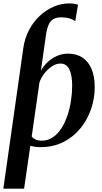

<svg xmlns="http://www.w3.org/2000/svg" viewBox="-24 -851 599 1124"><path d="M-4.5 253.5 112.5 -569.5Q120.5 -627 145.8 -675Q171 -723 208.5 -758Q246 -793 290.5 -812Q335 -831 381 -831Q397.5 -831 410.5 -829Q423.5 -827 432.5 -823L416.5 -727Q400.5 -738.5 380 -744Q359.5 -749.5 335.5 -749.5Q308.5 -749.5 290.8 -740.5Q273 -731.5 262.2 -709.5Q251.5 -687.5 245.5 -648.5L215.5 -437Q231 -465 255.2 -487.8Q279.5 -510.5 310 -523.8Q340.5 -537 374 -537Q423.5 -537 458.5 -514Q493.5 -491 512 -447.2Q530.5 -403.5 530.5 -340.5Q530.5 -275 509.2 -212.8Q488 -150.5 447 -100Q406 -49.5 347 -19.5Q288 10.5 212 10.5Q198 10.5 182.8 8.5Q167.5 6.5 153.5 3L117 253.5ZM220 -27.5Q256.5 -27.5 285.5 -47.2Q314.5 -67 335.8 -100.2Q357 -133.5 371 -175.5Q385 -217.5 391.8 -262.8Q398.5 -308 398.5 -350.5Q398.5 -411 381.8 -445Q365 -479 329.5 -479Q305 -479 280.2 -462.8Q255.5 -446.5 236 -421.5Q216.5 -396.5 207 -369L161.5 -51.5Q170.5 -40.5 184.8 -34Q199 -27.5 220 -27.5Z"/></svg>

Font: Merriweather 96pt SemiBold
Style: Italic
Weight: 600
Italic angle: -7.8°
Version: Version 2.101